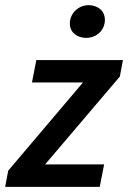

<svg xmlns="http://www.w3.org/2000/svg" viewBox="-30 -725 497 745"><path d="M-10 0H357L374 -87H145L435 -428L447 -492H111L94 -405H292L2 -63ZM304 -578C344 -578 377 -607 377 -648C377 -685 347 -705 314 -705C274 -705 241 -673 241 -634C241 -597 272 -578 304 -578Z"/></svg>

Font: Source Sans Pro Semibold
Style: Italic
Weight: 600
Italic angle: -11°
Designer: Paul D. Hunt
Foundry: Adobe Systems Incorporated
Version: Version 3.006;hotconv 1.0.111;makeotfexe 2.5.65597